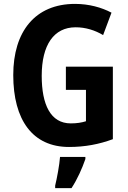

<svg xmlns="http://www.w3.org/2000/svg" viewBox="-20 -744 659 985"><path d="M318 -402V-283H421V-122C399 -115 374 -111 343 -111C239 -111 194 -208 194 -355C194 -513 256 -604 368 -604C419 -604 467 -589 509 -564L552 -679C501 -706 436 -724 365 -724C160 -724 48 -582 48 -359C48 -129 147 10 334 10C416 10 489 -4 559 -30V-402ZM418 72V61H288C285 102 272 172 263 208V221H347C377 175 401 121 418 72Z"/></svg>

Font: Noto Sans Devanagari UI Condensed
Style: Bold
Weight: 700
Width: 3
Designer: Jelle Bosma - Monotype Design Team
Foundry: Monotype Imaging Inc.
Version: Version 2.004